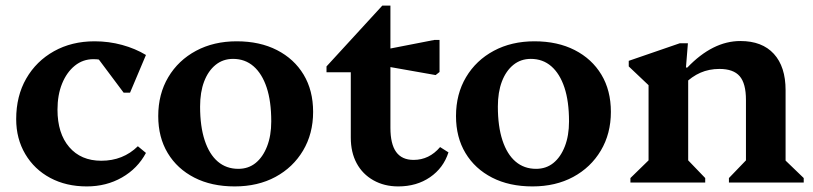

<svg xmlns="http://www.w3.org/2000/svg" viewBox="-20 -654 2915 688"><path d="M291 14Q217 14 160 -16.5Q103 -47 70.5 -102Q38 -157 38 -227Q38 -310 74 -372.5Q110 -435 173.5 -470.5Q237 -506 319 -506Q370 -506 417.5 -493Q465 -480 503 -457L446 -322H423L310 -473H396V-408Q366 -442 315 -442Q277 -442 248 -418.5Q219 -395 202.5 -354.5Q186 -314 186 -261Q186 -176 228 -127Q270 -78 343 -78Q421 -78 474 -130L503 -106Q473 -50 417 -18Q361 14 291 14Z M821 14Q738 14 676.5 -17.5Q615 -49 581 -105.5Q547 -162 547 -238Q547 -317 583 -377.5Q619 -438 682.5 -472Q746 -506 828 -506Q911 -506 972.5 -474.5Q1034 -443 1068 -386.5Q1102 -330 1102 -253Q1102 -175 1066 -114.5Q1030 -54 967 -20Q904 14 821 14ZM834 -49Q870 -49 896 -70Q922 -91 937 -129.5Q952 -168 952 -219Q952 -291 935.5 -340.5Q919 -390 888.5 -416.5Q858 -443 815 -443Q779 -443 752.5 -421.5Q726 -400 711.5 -362Q697 -324 697 -272Q697 -201 713.5 -151Q730 -101 760.5 -75Q791 -49 834 -49Z M1407 14Q1357 14 1318 -8Q1279 -30 1258 -69Q1237 -108 1237 -161V-464L1280 -395H1150V-416L1350 -634H1379V-196Q1379 -138 1399.5 -109.5Q1420 -81 1462 -81Q1518 -81 1557 -127L1587 -108Q1569 -52 1521 -19Q1473 14 1407 14ZM1541 -385 1337 -421V-472L1537 -511H1555V-396Z M1888 14Q1805 14 1743.5 -17.5Q1682 -49 1648 -105.5Q1614 -162 1614 -238Q1614 -317 1650 -377.5Q1686 -438 1749.5 -472Q1813 -506 1895 -506Q1978 -506 2039.5 -474.5Q2101 -443 2135 -386.5Q2169 -330 2169 -253Q2169 -175 2133 -114.5Q2097 -54 2034 -20Q1971 14 1888 14ZM1901 -49Q1937 -49 1963 -70Q1989 -91 2004 -129.5Q2019 -168 2019 -219Q2019 -291 2002.5 -340.5Q1986 -390 1955.5 -416.5Q1925 -443 1882 -443Q1846 -443 1819.5 -421.5Q1793 -400 1778.5 -362Q1764 -324 1764 -272Q1764 -201 1780.5 -151Q1797 -101 1827.5 -75Q1858 -49 1901 -49Z M2592 0V-16L2668 -95L2653 -67V-296Q2653 -355 2630.5 -381Q2608 -407 2558 -407Q2521 -407 2490 -393.5Q2459 -380 2431 -352V-412H2443Q2534 -507 2633 -507Q2711 -507 2753 -461Q2795 -415 2795 -331V-66L2779 -94L2860 -16V0ZM2239 0V-16L2320 -95L2304 -66V-399L2347 -308L2233 -416V-436L2416 -499H2445L2438 -412H2446V-66L2431 -95L2507 -16V0Z"/></svg>

Font: Platypi Light SemiBold
Style: Regular
Weight: 600
Version: Version 1.200